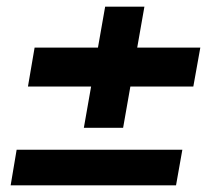

<svg xmlns="http://www.w3.org/2000/svg" viewBox="-20 -646 622 577"><path d="M12 -89 30 -196H528L509 -89ZM232 -262 296 -626H414L350 -262ZM64 -386 84 -503H582L561 -386Z"/></svg>

Font: DM Sans 9pt ExtraBold
Style: Italic
Weight: 800
Italic angle: -10°
Version: Version 4.004;gftools[0.9.30]